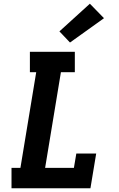

<svg xmlns="http://www.w3.org/2000/svg" viewBox="-20 -1014 640 1034"><path d="M42 0V-110H90L175 -625H141V-735H383V-625H308L223 -110H378L391 -187H498L467 0ZM357 -785 300 -845 464 -994 540 -916Z"/></svg>

Font: Iosevka Curly Slab XBdEx
Style: Italic
Weight: 800
Width: 7
Italic angle: -9°
Monospace: yes
Designer: Belleve Invis
Foundry: Belleve Invis
Version: Version 11.1.0; ttfautohint (v1.8.3)